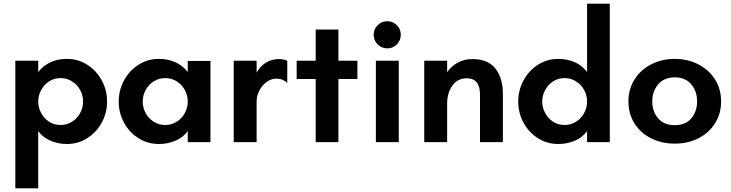

<svg xmlns="http://www.w3.org/2000/svg" viewBox="-20 -770 3962 1040"><path d="M63 -441H187V-380Q244 -451 343 -451Q403 -451 453 -419Q503 -387 531.5 -334Q560 -281 560 -220Q560 -159 531.5 -106.5Q503 -54 453 -22Q403 10 343 10Q295 10 253 -8Q211 -26 187 -60V250H63ZM308 -93Q342 -93 370 -110.5Q398 -128 414 -157.5Q430 -187 430 -220Q430 -253 414 -282.5Q398 -312 370 -329.5Q342 -347 308 -347Q274 -347 246.5 -329.5Q219 -312 203 -282.5Q187 -253 187 -220Q187 -187 203 -157.5Q219 -128 246.5 -110.5Q274 -93 308 -93Z M623 -220Q623 -281 651.5 -334Q680 -387 730 -419Q780 -451 841 -451Q888 -451 928.5 -433.5Q969 -416 997 -380V-440H1120V0H997V-60Q973 -26 931 -8Q889 10 841 10Q780 10 730 -21.5Q680 -53 651.5 -106Q623 -159 623 -220ZM875 -93Q909 -93 937 -110.5Q965 -128 981 -157.5Q997 -187 997 -220Q997 -253 981 -282.5Q965 -312 937 -329.5Q909 -347 875 -347Q841 -347 813 -329.5Q785 -312 769 -282.5Q753 -253 753 -220Q753 -187 769 -157.5Q785 -128 813 -110.5Q841 -93 875 -93Z M1246 -441H1370V-376Q1388 -411 1420 -430.5Q1452 -450 1491 -450Q1517 -450 1536 -441V-320Q1513 -344 1477 -344Q1449 -344 1424 -326Q1399 -308 1384.5 -279Q1370 -250 1370 -220V0H1246Z M1690 -342H1587V-441H1690V-610H1813V-441H1916V-342H1813V0H1690Z M2016 -441H2140V0H2016ZM2078 -655Q2108 -655 2129.5 -633.5Q2151 -612 2151 -582Q2151 -551 2129.5 -529.5Q2108 -508 2078 -508Q2047 -508 2025.5 -529.5Q2004 -551 2004 -582Q2004 -612 2025.5 -633.5Q2047 -655 2078 -655Z M2278 -441H2402V-379Q2425 -412 2460 -431Q2495 -450 2539 -450Q2622 -450 2663 -399.5Q2704 -349 2704 -258V0H2580V-258Q2580 -346 2508 -346Q2459 -346 2430.5 -306.5Q2402 -267 2402 -208V0H2278Z M2787 -220Q2787 -281 2815.5 -334Q2844 -387 2893.5 -419Q2943 -451 3004 -451Q3052 -451 3092.5 -433.5Q3133 -416 3160 -380V-750H3283V0H3160V-60Q3136 -26 3094 -8Q3052 10 3004 10Q2943 10 2893.5 -21.5Q2844 -53 2815.5 -106Q2787 -159 2787 -220ZM3038 -93Q3072 -93 3100 -110.5Q3128 -128 3144 -157.5Q3160 -187 3160 -220Q3160 -253 3144 -282.5Q3128 -312 3100 -329.5Q3072 -347 3038 -347Q3004 -347 2976.5 -329.5Q2949 -312 2933 -282.5Q2917 -253 2917 -220Q2917 -187 2933 -157.5Q2949 -128 2976.5 -110.5Q3004 -93 3038 -93Z M3384 -221Q3384 -287 3417 -339.5Q3450 -392 3507.5 -421.5Q3565 -451 3635 -451Q3705 -451 3762.5 -421.5Q3820 -392 3853 -339.5Q3886 -287 3886 -221Q3886 -154 3853 -102Q3820 -50 3763 -21Q3706 8 3635 8Q3564 8 3506.5 -21Q3449 -50 3416.5 -102Q3384 -154 3384 -221ZM3635 -92Q3694 -92 3725 -129.5Q3756 -167 3756 -221Q3756 -275 3724.5 -313Q3693 -351 3635 -351Q3577 -351 3545 -313Q3513 -275 3513 -221Q3513 -167 3544.5 -129.5Q3576 -92 3635 -92Z"/></svg>

Font: Teachers SemiBold
Style: Regular
Weight: 600
Designer: Alfredo Marco Pradil & Chank Diesel
Version: Version 0.009